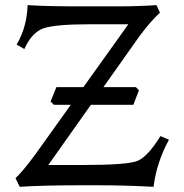

<svg xmlns="http://www.w3.org/2000/svg" viewBox="-20 -718 712 743"><path d="M574.2 4.9Q466.3 -1 364.3 -1H288.6Q145 -1 56.2 4.9L40 -28.8Q64 -49.8 114.7 -117.7L476.6 -624H323.2Q196.8 -624 150.4 -609.1Q104 -594.2 74.2 -528.3L44.4 -545.4Q84 -612.3 86.9 -698.2Q162.6 -693.4 277.3 -693.4H439Q516.1 -693.4 585.4 -698.2L599.1 -668.9Q563.5 -636.7 520.5 -579.1L167 -79.6H307.1Q471.2 -79.6 511 -95Q550.8 -110.4 601.1 -191.4L633.8 -177.2Q585.9 -89.4 574.2 4.9ZM496.1 -312.5H188.5L175.8 -325.2L198.2 -380.9H505.9L517.6 -368.2Z"/></svg>

Font: Kelvinch
Style: Regular
Weight: 400
Designer: Paul James MIller
Foundry: High-Logic / Made with FontCreator
Version: Version 3.30 September 23, 2016